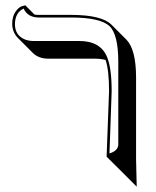

<svg xmlns="http://www.w3.org/2000/svg" viewBox="-20 -577 585 722"><path d="M380.9 12.2 390.1 -233.9Q390.1 -313.5 377 -351.6Q358.4 -356.4 334.5 -356.4H159.7Q125 -356.9 103.5 -377.9L46.9 -434.6Q26.4 -456.1 25.9 -486.8Q25.9 -514.6 37.8 -532.2Q49.8 -549.8 62.5 -553.7L75.2 -557.1L109.4 -522.5Q116.7 -521 124 -521H250Q362.3 -520.5 398.9 -484.4L455.6 -427.7Q491.2 -390.6 491.7 -287.6V23.4Q491.7 23.4 494.1 125L437.5 68.4ZM391.6 0Q423.8 -9.8 424.8 -33.2V-344.2Q424.8 -447.3 391.6 -479Q356.9 -510.7 250 -511.2H124Q83.5 -512.2 68.8 -544.9Q37.1 -529.8 36.1 -486.8Q36.1 -443.4 74.7 -428.2Q88.4 -423.3 103 -422.9H277.8Q357.9 -422.9 382.8 -362.3Q399.9 -319.8 399.9 -233.9Z"/></svg>

Font: Linux Biolinum Shadow O
Style: Regular
Weight: 400
Designer: Philipp H. Poll
Foundry: Philipp H. Poll
Version: Version 1.0.4